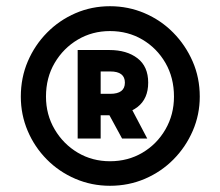

<svg xmlns="http://www.w3.org/2000/svg" viewBox="-20 -788 709 618"><path d="M284 -417V-486H335Q382 -486 382 -522Q382 -558 335 -558H281L304 -581V-342H230V-627H332Q388 -627 422.5 -600.5Q457 -574 457 -522Q457 -470 422.5 -443.5Q388 -417 332 -417ZM454 -342H373L311 -456H394ZM334 -768Q275 -768 223 -745.5Q171 -723 131.5 -683Q92 -643 69.5 -590.5Q47 -538 47 -477Q47 -419 69 -367Q91 -315 130.5 -275Q170 -235 222.5 -212.5Q275 -190 334 -190Q394 -190 446.5 -212.5Q499 -235 538.5 -275Q578 -315 600.5 -367Q623 -419 623 -477Q623 -538 600 -590.5Q577 -643 537.5 -683Q498 -723 445.5 -745.5Q393 -768 334 -768ZM334 -269Q277 -269 230.5 -296.5Q184 -324 156 -371.5Q128 -419 128 -477Q128 -538 156 -585.5Q184 -633 230.5 -660.5Q277 -688 334 -688Q392 -688 438.5 -660.5Q485 -633 512.5 -585.5Q540 -538 540 -477Q540 -419 512.5 -371.5Q485 -324 438.5 -296.5Q392 -269 334 -269Z"/></svg>

Font: Gabarito Medium
Style: Regular
Weight: 500
Designer: Leandro Assis / Alvaro Franca / Felipe Casaprima
Foundry: Naipe Foundry
Version: Version 1.000